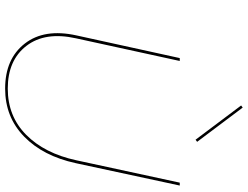

<svg xmlns="http://www.w3.org/2000/svg" viewBox="-126 -810 942 729"><g transform="rotate(90 344.5 -446.0)"><path d="M511 -718 381 -891 389 -897 519 -724ZM317 5Q204 5 146 -69.5Q88 -144 115 -266L201 -658H212L126 -264Q100 -147 154.5 -76Q209 -5 317 -5Q422 -5 492.5 -75Q563 -145 589 -265L674 -658H685L600 -263Q573 -139 499 -67Q425 5 317 5Z"/></g></svg>

Font: EauTestInfant Hairline
Style: Italic
Weight: 250
Italic angle: -12°
Designer: Christian Thalmann (Catharsis Fonts)
Version: Version 0.001;PS 000.001;hotconv 1.0.88;makeotf.lib2.5.64775